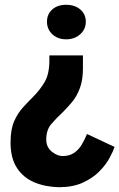

<svg xmlns="http://www.w3.org/2000/svg" viewBox="-20 -573 498 801"><path d="M326 -342V-289Q326 -240 313.5 -206Q301 -172 281.5 -148.5Q262 -125 242 -105Q215 -80 194 -55.5Q173 -31 173 9Q173 41 196 59.5Q219 78 241 78Q270 78 289.5 64.5Q309 51 321.5 29.5Q334 8 343 -14L458 40Q452 58 437 86Q422 114 394.5 142Q367 170 325.5 189Q284 208 226 208Q170 207 124 188Q78 169 51 128Q24 87 24 22Q24 -33 39 -67Q54 -101 76 -125Q98 -149 120 -171Q146 -197 166 -230.5Q186 -264 186 -321V-342ZM256 -553Q292 -553 315 -533.5Q338 -514 338 -482Q338 -451 314.5 -430Q291 -409 256 -409Q221 -409 198.5 -430Q176 -451 176 -482Q176 -514 198 -533.5Q220 -553 256 -553Z"/></svg>

Font: Reem Kufi Ink
Style: Bold
Weight: 700
Designer: Khaled Hosny
Version: Version 1.002